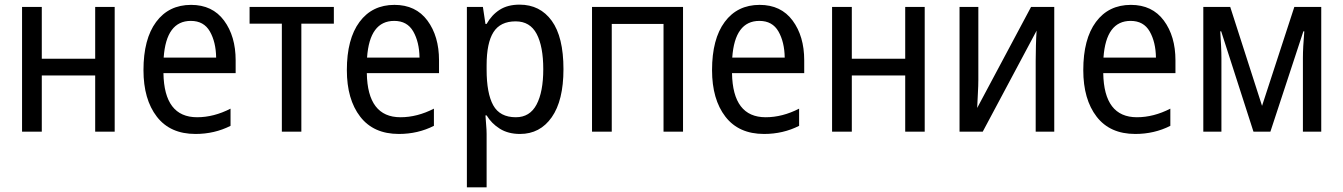

<svg xmlns="http://www.w3.org/2000/svg" viewBox="-20 -567 5786 827"><path d="M75 -537V0H160V-242H390V0H474V-537H390V-314H160V-537Z M598 -265Q598 -139 655.5 -64.5Q713 10 822 10Q904 10 973 -25V-99Q901 -62 829 -62Q687 -62 684 -252H995V-307Q995 -411 945 -478.5Q895 -546 803 -546Q707 -546 652.5 -472.5Q598 -399 598 -265ZM911 -319H685Q696 -477 802 -477Q858 -477 884 -431.5Q910 -386 911 -319Z M1418 -537H1055V-465H1194V0H1278V-465H1418Z M1474 -265Q1474 -139 1531.5 -64.5Q1589 10 1698 10Q1780 10 1849 -25V-99Q1777 -62 1705 -62Q1563 -62 1560 -252H1871V-307Q1871 -411 1821 -478.5Q1771 -546 1679 -546Q1583 -546 1528.5 -472.5Q1474 -399 1474 -265ZM1787 -319H1561Q1572 -477 1678 -477Q1734 -477 1760 -431.5Q1786 -386 1787 -319Z M2320 -269Q2320 -171 2291 -116.5Q2262 -62 2202 -62Q2133 -62 2104.5 -113.5Q2076 -165 2076 -267V-286Q2076 -382 2105.5 -428.5Q2135 -475 2201 -475Q2263 -475 2291.5 -421Q2320 -367 2320 -269ZM2076 -464H2071L2060 -537H1991V240H2076V10Q2076 -7 2074 -29Q2072 -51 2071 -70H2076Q2097 -35 2133 -12.5Q2169 10 2220 10Q2306 10 2356.5 -62Q2407 -134 2407 -269Q2407 -408 2356.5 -477.5Q2306 -547 2218 -547Q2167 -547 2132.5 -525Q2098 -503 2076 -464Z M2530 -537V0H2615V-464H2838V0H2922V-537Z M3047 -265Q3047 -139 3104.5 -64.5Q3162 10 3271 10Q3353 10 3422 -25V-99Q3350 -62 3278 -62Q3136 -62 3133 -252H3444V-307Q3444 -411 3394 -478.5Q3344 -546 3252 -546Q3156 -546 3101.5 -472.5Q3047 -399 3047 -265ZM3360 -319H3134Q3145 -477 3251 -477Q3307 -477 3333 -431.5Q3359 -386 3360 -319Z M3564 -537V0H3649V-242H3879V0H3963V-537H3879V-314H3649V-537Z M4113 -537V0H4213L4445 -435Q4443 -409 4442 -370.5Q4441 -332 4441 -305V0H4521V-537H4421L4189 -102Q4190 -129 4192 -164Q4194 -199 4194 -223V-537Z M4646 -265Q4646 -139 4703.5 -64.5Q4761 10 4870 10Q4952 10 5021 -25V-99Q4949 -62 4877 -62Q4735 -62 4732 -252H5043V-307Q5043 -411 4993 -478.5Q4943 -546 4851 -546Q4755 -546 4700.5 -472.5Q4646 -399 4646 -265ZM4959 -319H4733Q4744 -477 4850 -477Q4906 -477 4932 -431.5Q4958 -386 4959 -319Z M5555 -537 5416 -111 5279 -537H5163V0H5241V-316Q5241 -340 5239.5 -370.5Q5238 -401 5236 -432H5240L5379 0H5452L5594 -432H5598Q5592 -361 5592 -317V0H5671V-537Z"/></svg>

Font: Noto Sans UI SemiCondensed
Style: Regular
Weight: 400
Width: 4
Designer: Monotype Design Team
Foundry: Monotype Imaging Inc.
Version: 1.001